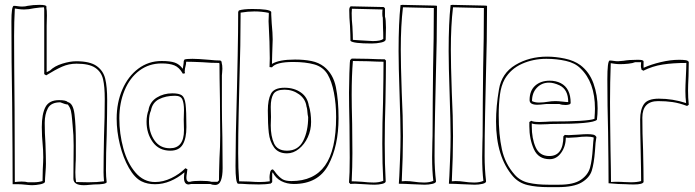

<svg xmlns="http://www.w3.org/2000/svg" viewBox="-20 -752 2859 790"><path d="M419 -196Q416 -123 416 -50Q416 -26 419 -2Q415 7 367 7Q362 7 348.5 8.5Q335 10 325 10Q282 10 282 -17L283 -153Q283 -198 279 -234Q277 -250 277 -257Q275 -282 272 -295.5Q269 -309 259 -322Q250 -322 228 -331Q190 -331 177 -306.5Q164 -282 164 -246Q164 -204 167 -162Q169 -106 169 -78Q169 -64 167 -40Q165 -16 165 -3Q162 3 145 6.5Q128 10 112 10Q103 10 85 8Q67 6 57 6H32Q32 -105 30 -329Q27 -497 27 -665Q27 -723 36 -728Q44 -728 53 -726.5Q62 -725 71 -725Q84 -725 94 -728Q116 -732 143 -732Q171 -732 171 -725V-718Q173 -712 173 -688L172 -646V-455L186 -462Q204 -480 236 -490Q268 -500 294 -500Q350 -500 377.5 -480.5Q405 -461 413 -428Q421 -395 421 -340Q421 -292 419 -196ZM406 -43Q406 -93 408 -193Q411 -270 411 -345Q411 -396 404 -426Q397 -456 372 -473Q347 -490 295 -490Q263 -490 235 -477.5Q207 -465 170 -442L162 -447V-713Q161 -717 161 -722Q148 -722 120 -718Q98 -713 79 -713Q69 -713 57.5 -714.5Q46 -716 41 -717Q38 -662 38 -605Q38 -503 40 -303L41 -3Q57 -5 69 -5Q85 -5 95 -2Q99 -2 118.5 -2Q138 -2 155 -7L156 -55Q158 -89 158 -105Q158 -134 155 -165Q154 -175 153 -191Q152 -207 152 -229Q152 -283 167 -311.5Q182 -340 223 -340Q252 -340 259 -332Q281 -327 286.5 -282.5Q292 -238 292 -172V-110Q292 -90 291 -79L290 -43Q290 -21 293 -3L344 -2Q380 -2 408 -6Q406 -30 406 -43Z M895 -187 896 -60Q896 -28 889 -9.5Q882 9 865 9Q854 9 845 5H767Q759 7 756 7Q737 7 737 -21Q737 -29 739 -43Q712 -20 681 -7Q650 6 618 6Q586 6 562 -6Q534 -20 510.5 -61Q487 -102 473.5 -156.5Q460 -211 460 -264Q460 -330 483.5 -384Q507 -438 549 -469.5Q591 -501 645 -501Q680 -501 699 -494.5Q718 -488 732 -469Q733 -476 734.5 -485Q736 -494 736 -501L739 -507Q747 -510 772 -510Q794 -510 840 -506Q867 -503 887 -503L892 -498V-494Q895 -485 895 -469Q895 -460 894 -453.5Q893 -447 893 -442V-314Q893 -271 895 -187ZM883 -101Q886 -148 886 -194L885 -342Q883 -442 883 -490Q882 -491 882 -493Q848 -493 813 -496Q769 -498 746 -498Q746 -489 743 -478Q742 -474 741 -469.5Q740 -465 740 -458L741 -452Q741 -451 741.5 -451Q742 -451 742 -451Q736 -449 733 -449H732L731 -451Q717 -475 697.5 -483Q678 -491 645 -491Q593 -491 553.5 -461.5Q514 -432 492.5 -380Q471 -328 471 -265Q471 -202 487.5 -141.5Q504 -81 537.5 -42Q571 -3 618 -3Q651 -3 684.5 -19Q718 -35 743 -60Q745 -58 751 -56Q751 -51 749 -39.5Q747 -28 747 -22Q747 -15 748.5 -11Q750 -7 755 -4H762Q774 -8 806 -8Q838 -8 850 -4H875L881 -10Q881 -39 883 -101ZM747 -229Q747 -183 732 -157.5Q717 -132 681 -132Q634 -132 608.5 -167.5Q583 -203 583 -251Q583 -279 592 -301L591 -300Q597 -333 625 -350.5Q653 -368 689 -368Q717 -368 728.5 -359.5Q740 -351 743.5 -323.5Q747 -296 747 -229ZM736 -260 737 -299Q737 -327 730.5 -342.5Q724 -358 700 -358Q662 -358 634.5 -344Q607 -330 601 -297Q593 -280 593 -252Q593 -207 615.5 -174.5Q638 -142 679 -142Q737 -142 737 -216Z M1373 -266Q1373 -151 1331 -73Q1289 5 1189 5Q1160 5 1137 -7Q1114 -19 1102 -43Q1100 -41 1100 -36Q1100 -31 1100 -29V-4L1099 -1L1098 0Q1095 0 1095 3Q1074 7 1045 7L1002 6Q974 4 959 4Q949 -1 949 -69Q949 -176 955 -386Q956 -426 958 -525Q960 -624 960 -703L963 -709Q981 -715 1019 -715Q1090 -715 1096 -703V-692L1098 -656Q1102 -614 1102 -590Q1102 -572 1100 -530L1099 -489Q1128 -507 1194 -507Q1231 -507 1261 -501Q1291 -495 1313 -478Q1351 -448 1362 -393.5Q1373 -339 1373 -266ZM1363 -271Q1363 -324 1354 -370.5Q1345 -417 1328 -446Q1309 -477 1273 -487Q1237 -497 1186 -497Q1116 -497 1099 -475L1089 -476L1090 -512Q1090 -573 1085 -665L1086 -691V-699Q1057 -705 1027 -705Q1000 -705 970 -700Q970 -571 965 -411Q964 -375 962 -285Q960 -195 960 -122Q960 -57 964 -6L1005 -5Q1033 -3 1048 -3Q1069 -3 1090 -6L1089 -23Q1089 -31 1091.5 -43Q1094 -55 1103 -55Q1110 -48 1116 -39Q1129 -23 1141.5 -15Q1154 -7 1179 -7Q1272 -7 1317.5 -71Q1363 -135 1363 -271ZM1251 -317Q1260 -287 1260 -250Q1260 -217 1246.5 -187.5Q1233 -158 1210 -139.5Q1187 -121 1161 -121Q1125 -121 1107.5 -145.5Q1090 -170 1086 -205.5Q1082 -241 1082 -297Q1082 -342 1095 -366.5Q1108 -391 1151 -391Q1190 -391 1218 -371.5Q1246 -352 1251 -315ZM1248 -270Q1247 -274 1246 -280.5Q1245 -287 1245 -290Q1245 -293 1244 -300.5Q1243 -308 1241 -314Q1237 -345 1210.5 -364Q1184 -383 1151 -383Q1116 -383 1105 -365Q1094 -347 1094 -312L1095 -271L1094 -236Q1094 -192 1107.5 -162Q1121 -132 1161 -132Q1207 -132 1227.5 -172.5Q1248 -213 1248 -270Z M1564 -684Q1568 -672 1568 -638L1567 -590Q1567 -581 1548 -577Q1529 -573 1510 -573Q1432 -573 1422 -584Q1422 -605 1420 -647Q1417 -679 1417 -711Q1417 -722 1423 -726L1559 -723L1564 -718ZM1554 -713 1428 -716 1427 -698Q1427 -670 1430 -643Q1432 -607 1432 -588L1462 -586Q1510 -583 1514 -583Q1547 -583 1557 -592Q1557 -621 1556 -636L1555 -679Q1553 -684 1553 -695Q1553 -707 1554 -713ZM1566 -332Q1563 -247 1563 -161Q1563 -75 1567 -6Q1567 1 1552.5 4.5Q1538 8 1521 8Q1507 8 1479 6Q1451 4 1441 4Q1427 4 1422 5L1416 -1Q1419 -35 1419 -103L1418 -236Q1416 -326 1416 -371Q1416 -393 1417.5 -450.5Q1419 -508 1422 -508V-505L1427 -511L1494 -510Q1540 -508 1563 -508L1568 -503Q1568 -446 1566 -332ZM1556 -330Q1558 -442 1558 -498Q1536 -498 1494 -500L1432 -501Q1427 -442 1427 -361Q1427 -320 1429 -242L1430 -122Q1430 -65 1427 -6Q1441 -6 1471 -4Q1495 -1 1518 -1Q1540 -1 1557 -8Q1553 -76 1553 -161Q1553 -246 1556 -330Z M1773 -420Q1772 -382 1770 -285Q1768 -188 1768 -110Q1768 -57 1774 -6Q1774 1 1759 4.5Q1744 8 1727 8Q1713 8 1677 6Q1641 4 1621 4L1623 -28Q1624 -48 1626 -99.5Q1628 -151 1628 -190Q1628 -248 1624 -366Q1620 -482 1620 -541Q1620 -660 1628 -731Q1629 -732 1631 -731.5Q1633 -731 1634 -732L1770 -729L1778 -728Q1778 -592 1773 -420ZM1638 -722Q1629 -647 1629 -548Q1629 -489 1633 -371Q1638 -271 1638 -192Q1638 -109 1633 -6L1648 -7Q1667 -7 1686 -4Q1693 -3 1702.5 -2Q1712 -1 1725 -1Q1748 -1 1763 -8Q1758 -48 1758 -105L1759 -167Q1760 -187 1760 -228Q1760 -309 1762 -473Q1765 -596 1765 -719Z M1979 -420Q1978 -382 1976 -285Q1974 -188 1974 -110Q1974 -57 1980 -6Q1980 1 1965 4.5Q1950 8 1933 8Q1919 8 1883 6Q1847 4 1827 4L1829 -28Q1830 -48 1832 -99.5Q1834 -151 1834 -190Q1834 -248 1830 -366Q1826 -482 1826 -541Q1826 -660 1834 -731Q1835 -732 1837 -731.5Q1839 -731 1840 -732L1976 -729L1984 -728Q1984 -592 1979 -420ZM1844 -722Q1835 -647 1835 -548Q1835 -489 1839 -371Q1844 -271 1844 -192Q1844 -109 1839 -6L1854 -7Q1873 -7 1892 -4Q1899 -3 1908.5 -2Q1918 -1 1931 -1Q1954 -1 1969 -8Q1964 -48 1964 -105L1965 -167Q1966 -187 1966 -228Q1966 -309 1968 -473Q1971 -596 1971 -719Z M2298 -191 2304 -197Q2309 -196 2321 -196Q2332 -196 2358 -198Q2384 -200 2396 -200Q2412 -200 2421 -198Q2430 -196 2434 -188Q2430 -169 2428 -130Q2424 -79 2415 -50Q2406 -21 2373.5 -1.5Q2341 18 2275 18H2237Q2187 18 2151 9.5Q2115 1 2091 -26Q2021 -107 2021 -252Q2021 -314 2033 -384Q2044 -451 2101 -485Q2158 -519 2231 -519Q2266 -519 2304 -511Q2342 -503 2368 -484Q2405 -456 2422 -408.5Q2439 -361 2439 -306Q2439 -282 2436 -259Q2419 -242 2258 -242Q2242 -242 2233 -241L2200 -240Q2180 -240 2168 -244V-233Q2168 -182 2184 -146Q2200 -110 2240 -110Q2298 -110 2298 -191ZM2166 -255Q2175 -250 2200 -250Q2216 -250 2227 -251Q2238 -252 2244 -252Q2397 -252 2426 -263Q2428 -291 2428 -305Q2428 -414 2368 -471Q2346 -493 2308 -501.5Q2270 -510 2228 -510Q2174 -510 2128 -489.5Q2082 -469 2057 -427Q2042 -400 2037 -362Q2032 -324 2032 -278Q2032 -198 2045 -138Q2058 -78 2098 -33Q2120 -8 2154.5 0Q2189 8 2237 8H2281Q2341 8 2370.5 -12.5Q2400 -33 2408 -63Q2416 -93 2419 -141Q2421 -173 2423 -186Q2412 -190 2394 -190Q2374 -190 2353 -187Q2327 -185 2318 -185L2308 -186Q2308 -150 2289 -123.5Q2270 -97 2242 -97Q2195 -97 2176.5 -138.5Q2158 -180 2158 -232V-250Q2165 -255 2166 -255ZM2307 -320Q2292 -320 2282 -324H2227Q2200 -321 2191 -321Q2159 -321 2159 -340Q2159 -379 2182 -399.5Q2205 -420 2242 -420Q2267 -420 2287 -410Q2328 -389 2328 -329Q2328 -324 2321.5 -322Q2315 -320 2307 -320ZM2169 -336Q2181 -330 2198 -330Q2209 -330 2217.5 -331Q2226 -332 2232 -333Q2249 -336 2265 -336Q2276 -336 2294 -334Q2310 -332 2318 -332Q2318 -384 2282 -401Q2258 -412 2239 -412Q2209 -412 2189 -391Q2169 -370 2169 -336Z M2482 -209Q2479 -316 2479 -426Q2479 -499 2488 -503Q2496 -503 2505 -501.5Q2514 -500 2523 -500Q2530 -500 2546 -502Q2568 -506 2603 -506Q2614 -506 2620 -505Q2626 -504 2628 -500V-473Q2659 -487 2699 -496.5Q2739 -506 2774 -506Q2790 -506 2800.5 -504.5Q2811 -503 2814 -497L2813 -439Q2811 -399 2811 -379Q2811 -350 2814 -321L2807 -316Q2775 -328 2747.5 -332Q2720 -336 2688 -336Q2623 -336 2623 -268Q2623 -202 2626 -136Q2628 -46 2628 -3Q2624 7 2588 7Q2567 7 2556 6L2523 5L2484 2Q2484 -69 2482 -209ZM2619 -469Q2617 -475 2617 -480L2618 -496H2593Q2584 -492 2566 -490Q2548 -488 2531 -488Q2521 -488 2509.5 -489.5Q2498 -491 2493 -492Q2490 -413 2490 -332Q2490 -266 2492 -134Q2494 -46 2494 -3Q2502 -4 2517 -4Q2537 -4 2547 -3L2576 -2Q2601 -2 2618 -7Q2618 -48 2616 -134Q2614 -218 2614 -260Q2614 -301 2629.5 -323.5Q2645 -346 2691 -346Q2748 -346 2803 -328Q2800 -352 2800 -378Q2800 -396 2802 -436Q2804 -474 2804 -493Q2749 -493 2707 -486.5Q2665 -480 2627 -461L2619 -466Z"/></svg>

Font: Londrina Outline
Style: Regular
Weight: 400
Designer: Marcelo Magalhaes
Foundry: Marcelo Magalhães
Version: Version 1.002